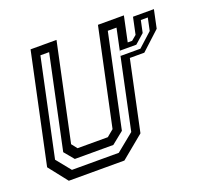

<svg xmlns="http://www.w3.org/2000/svg" viewBox="-121 -842 1046 984"><g transform="rotate(-20 402.0 -350.0)"><path d="M690 -677.5H804L783 -578L681.5 -484.5H602.5L521.5 -103L396.5 0H93.5L12.5 -103L139.5 -700H281L168.5 -172L192.5 -141.5H357.5L394.5 -172L507 -700H648.5L619.5 -563H643.5L670.5 -585.5ZM127.5 -47H383L479.5 -125.5L591.5 -654H544L436.5 -147.5L370.5 -94.5H160.5L116.5 -147.5L224 -654H176.5L64 -125.5ZM722 -648 708 -582 657 -537H567L561.5 -510.5H669.5L745.5 -579.5L760 -648Z"/></g></svg>

Font: Tourney Expanded Medium
Style: Italic
Weight: 500
Width: 7
Italic angle: -12°
Designer: Tyler Finck
Foundry: Etcetera Type Co
Version: Version 1.010; ttfautohint (v1.8.3)